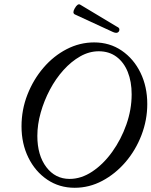

<svg xmlns="http://www.w3.org/2000/svg" viewBox="-20 -877 718 910"><path d="M334 13Q261 13 204 -25.5Q147 -64 114.5 -130Q82 -196 82 -278Q82 -357 110 -428.5Q138 -500 186 -556Q234 -612 296 -644Q358 -676 426 -676Q500 -676 557 -637Q614 -598 646 -532Q678 -466 678 -384Q678 -308 650.5 -236.5Q623 -165 575 -109Q527 -53 465 -20Q403 13 334 13ZM310 -29Q365 -29 417.5 -64Q470 -99 512 -157.5Q554 -216 579 -287Q604 -358 604 -430Q604 -490 585.5 -536Q567 -582 532 -608Q497 -634 448 -634Q403 -634 360.5 -610Q318 -586 281 -545Q244 -504 216.5 -452Q189 -400 173 -343.5Q157 -287 157 -233Q157 -141 199.5 -85Q242 -29 310 -29ZM516 -725 334 -809Q322 -816 334 -837Q348 -862 360 -855L535 -750Q544 -746 545.5 -740Q547 -734 544 -729Q536 -716 516 -725Z"/></svg>

Font: Junicode
Style: Italic
Weight: 400
Italic angle: -11°
Designer: Peter S. Baker
Version: Version 2.100; ttfautohint (v1.8.4)